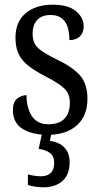

<svg xmlns="http://www.w3.org/2000/svg" viewBox="-20 -565 428 819"><path d="M184 10Q115 10 75 -16Q35 -42 35 -95Q35 -131 54 -145Q73 -159 93 -159Q93 -106 115.5 -70.5Q138 -35 187 -35Q233 -35 255.5 -59.5Q278 -84 278 -126Q278 -163 257 -185Q236 -207 180 -236Q133 -260 103.5 -282.5Q74 -305 60 -333.5Q46 -362 46 -405Q46 -472 89.5 -508.5Q133 -545 204 -545Q271 -545 304 -517.5Q337 -490 337 -452Q337 -426 321 -410Q305 -394 276 -394Q276 -501 196 -501Q157 -501 138 -479Q119 -457 119 -422Q119 -381 143 -359.5Q167 -338 223 -311Q290 -279 321.5 -243Q353 -207 353 -144Q353 -71 308 -30.5Q263 10 184 10ZM164 234Q151 234 132.5 231.5Q114 229 99 224V179Q131 187 155 187Q180 187 195.5 173.5Q211 160 211 130Q211 100 192.5 87Q174 74 145 70L162 -9H202L193 36Q232 41 254.5 64Q277 87 277 127Q277 180 246.5 207Q216 234 164 234Z"/></svg>

Font: Noto Serif Thai Condensed
Style: Regular
Weight: 400
Width: 3
Designer: Monotype Design Team
Foundry: Monotype Imaging Inc.
Version: Version 2.002; ttfautohint (v1.8.4.7-5d5b)